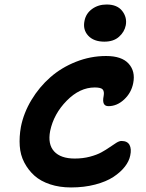

<svg xmlns="http://www.w3.org/2000/svg" viewBox="-20 -886 643 843"><path d="M438 -703.1Q391.6 -703.1 367.2 -729.5Q342.8 -755.9 351.1 -794.9Q357.4 -827.1 384.5 -846.7Q411.6 -866.2 448.2 -866.2Q494.6 -866.2 516.6 -837.9Q538.6 -809.6 532.2 -774.9Q526.4 -745.6 502.4 -724.4Q478.5 -703.1 438 -703.1ZM292 -63Q241.2 -63 200 -76.7Q158.7 -90.3 131.3 -114.7Q104 -139.2 86.7 -172.4Q69.3 -205.6 66.7 -245.4Q64 -285.2 71.8 -329.1Q84 -390.6 118.2 -447.3Q152.3 -503.9 200.9 -546.6Q249.5 -589.4 313.5 -614.7Q377.4 -640.1 445.8 -640.1Q514.6 -640.1 544.9 -606.4Q575.2 -572.8 564.9 -521Q556.6 -478.5 525.1 -449.2Q493.7 -419.9 456.1 -419.9Q425.8 -419.9 435.1 -464.8Q438.5 -483.9 431.2 -492.9Q423.8 -502 396 -502Q330.1 -502 272.9 -443.8Q215.8 -385.7 200.2 -311Q189 -252.4 217.8 -221.2Q246.6 -189.9 308.1 -189.9Q343.8 -189.9 374.5 -198Q405.3 -206.1 425.5 -217.3Q445.8 -228.5 461.7 -239.7Q477.5 -251 490.7 -259Q503.9 -267.1 513.2 -267.1Q539.1 -267.1 548.6 -249.8Q558.1 -232.4 551.8 -203.1Q546.9 -178.2 528.1 -154.1Q509.3 -129.9 477.8 -109.1Q446.3 -88.4 397.9 -75.7Q349.6 -63 292 -63Z"/></svg>

Font: Shantell Sans Irregular Bouncy
Style: Italic
Weight: 600
Italic angle: -11.31°
Designer: Stephen Nixon, Anya Danilova, Shantell Martin
Foundry: Arrow Type
Version: Version 1.006;[9816181b4]